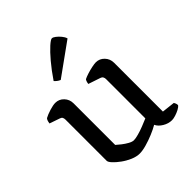

<svg xmlns="http://www.w3.org/2000/svg" viewBox="-209 -880 1012 1012"><g transform="rotate(-45 296.5 -374.0)"><path d="M246 4.2Q222.2 4.2 196 -7Q169.7 -18.3 146.8 -35Q123.9 -51.6 109.5 -67.3Q95.1 -83 95.1 -92.5V-399.9Q95.1 -408.1 91.9 -414.8Q88.7 -421.5 79.5 -424.5L21.2 -444.6Q23 -457.3 25.8 -464.2Q28.7 -471 32 -474Q48.4 -483.1 75.6 -491.6Q102.9 -500 119.3 -500Q147.1 -500 166.6 -479.5Q186 -459 186 -429.8V-119.8Q196.8 -110.1 212.2 -98.1Q227.6 -86 244.5 -76.7Q261.4 -67.3 273.5 -67.3Q286.2 -67.3 308.2 -73.3Q330.2 -79.2 354.3 -88.7Q378.3 -98.1 397.3 -106.4V-399.9Q397.3 -408.1 393.5 -414.9Q389.8 -421.7 380.8 -424.5L313.1 -447.2Q314.4 -457.5 317.1 -464.7Q319.9 -471.8 322.5 -474Q333.2 -479.6 352.1 -485.6Q371 -491.7 390.8 -495.8Q410.5 -500 421.4 -500Q449 -500 468.6 -479.6Q488.2 -459.2 488.2 -429.8V-66.2L561.1 -57.9Q563.4 -54.7 566 -48.2Q568.7 -41.8 568.7 -33.7Q562.7 -25.2 548.2 -17.6Q533.8 -10.1 517.6 -5Q501.4 0 490.3 0Q464.2 0 439.8 -14.7Q415.4 -29.3 406.2 -49.6Q385 -37.1 355.5 -24.8Q326.1 -12.5 296.6 -4.2Q267.1 4.2 246 4.2ZM225.2 -564.8Q215.7 -568.5 207.4 -575.2Q199 -581.9 194.7 -587.4Q228 -636.5 259.4 -673.6Q290.8 -710.7 314.6 -732Q338.5 -753.3 347.2 -753.3Q355 -753.3 367.1 -744.1Q379.2 -734.9 390.4 -721.4Q401.6 -708 405.4 -694.4Z"/></g></svg>

Font: Texturina Medium
Style: Regular
Weight: 500
Designer: Guillermo Torres Carreño
Foundry: Omnibus-Type
Version: Version 1.003